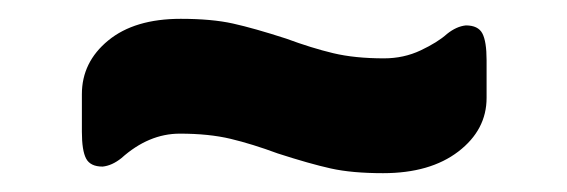

<svg xmlns="http://www.w3.org/2000/svg" viewBox="-20 -403 602 204"><path d="M455 -367Q465 -375 475 -376Q488 -376 492.5 -367.5Q497 -359 497 -339V-299Q497 -265 467 -242Q437 -219 387 -219Q354 -219 331.5 -224Q309 -229 275 -240Q248 -250 225 -255.5Q202 -261 171 -261Q138 -261 109 -235Q99 -227 89 -226Q76 -226 71.5 -234.5Q67 -243 67 -263V-303Q67 -337 95 -360Q123 -383 172 -383Q205 -383 227.5 -378Q250 -373 284 -362Q311 -352 334 -346.5Q357 -341 388 -341Q409 -341 427 -349.5Q445 -358 455 -367Z"/></svg>

Font: Hezaedrus Medium
Style: Regular
Weight: 500
Designer: Hubert & Fischer
Foundry: Hubert & Fischer
Version: Version 1.10;September 3, 2019;FontCreator 11.5.0.2425 64-bi